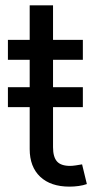

<svg xmlns="http://www.w3.org/2000/svg" viewBox="-20 -696 367 723"><path d="M292 -367.7V-292.5H9.8V-367.7ZM91.8 -675.8H179.7V-141.6Q179.7 -105 194.6 -88.1Q209.5 -71.3 244.1 -71.3Q252.4 -71.3 265.4 -73.2Q278.3 -75.2 289.1 -77.1L307.1 -2.9Q293.5 2 276.1 4.4Q258.8 6.8 241.7 6.8Q170.9 6.8 131.3 -30.5Q91.8 -67.9 91.8 -134.8ZM292 -545.9V-470.7H9.8V-545.9Z"/></svg>

Font: Inter Variable LoSnoCo
Style: Regular
Weight: 400
Designer: Rasmus Andersson
Foundry: rsms
Version: Version 4.000;git-a52131595; featfreeze: case,dlig,ss01,ss02